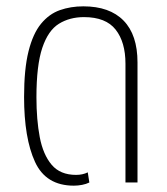

<svg xmlns="http://www.w3.org/2000/svg" viewBox="-20 -576 526 606"><path d="M213 10Q125 10 90.5 -65Q56 -140 56 -270Q56 -358 70 -414Q84 -470 109.5 -501Q135 -532 169 -544Q203 -556 243 -556Q326 -556 370 -511Q414 -466 414 -379V0H376V-375Q376 -443 345 -482.5Q314 -522 245 -522Q200 -522 166 -501Q132 -480 113.5 -425Q95 -370 95 -269Q95 -198 105.5 -143Q116 -88 143 -56Q170 -24 220 -24Q241 -24 257 -32L262 0Q252 5 239 7.5Q226 10 213 10Z"/></svg>

Font: Noto Sans Thai Cond ExtLt
Style: Regular
Weight: 200
Width: 3
Designer: Monotype Design Team
Foundry: Monotype Imaging Inc.
Version: Version 2.002; ttfautohint (v1.8.4.7-5d5b)